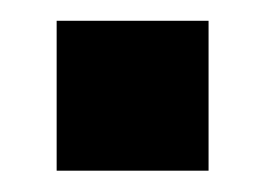

<svg xmlns="http://www.w3.org/2000/svg" viewBox="-20 -467 250 182"><path d="M33.7 -305.2V-447.3H177.7V-305.2Z"/></svg>

Font: Oswald
Style: DemiBold
Weight: 600
Designer: Vernon Adams
Foundry: Vernon Adams
Version: 3.0; ttfautohint (v0.95) -l 8 -r 50 -G 200 -x 0 -w "G" -W -c